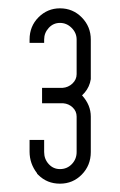

<svg xmlns="http://www.w3.org/2000/svg" viewBox="-20 -793 289 461"><path d="M198 -513V-428Q198 -396 176.5 -374Q155 -352 124 -352Q93 -352 72 -373L69 -376V-377Q51 -400 51 -429V-457H86V-428Q86 -411 97 -399Q108 -387 124 -387Q141 -387 152.5 -399Q164 -411 164 -428V-459V-512V-513Q164 -526 154.5 -535Q145 -544 132 -545H130H81V-582H130Q144 -583 154 -592.5Q164 -602 164 -615V-698Q164 -714 152 -726Q140 -738 124 -738Q108 -738 97 -726Q86 -714 86 -698V-690H78H51V-698Q51 -730 72.5 -751.5Q94 -773 124 -773Q155 -773 176.5 -751Q198 -729 198 -698V-603L196 -594Q191 -577 177 -564Q198 -541 198 -513Z"/></svg>

Font: Aaram
Style: Regular
Weight: 400
Designer: Tharique Azeez
Foundry: Tharique Azeez
Version: Version 1.7